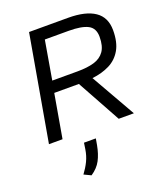

<svg xmlns="http://www.w3.org/2000/svg" viewBox="-165 -775 969 1143"><g transform="rotate(-20 319.5 -203.5)"><path d="M40 0 157 -668H405Q515 -668 573 -628.5Q631 -589 631 -507Q631 -431 603.5 -383.5Q576 -336 528 -312Q480 -288 418 -281L578 0H482L330 -276H174L126 0ZM188 -349H348Q410 -349 453 -361.5Q496 -374 519 -406.5Q542 -439 542 -498Q542 -553 502 -573.5Q462 -594 381 -594H230ZM215 261 171 240Q195 208 211 175Q227 142 233 103L239 63H314L307 103Q297 157 277 195Q257 233 215 261Z"/></g></svg>

Font: Gantari
Style: Italic
Weight: 400
Italic angle: -10°
Designer: Anugrah Pasau
Foundry: Lafontype
Version: Version 1.000; ttfautohint (v1.8.3)